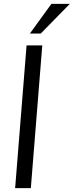

<svg xmlns="http://www.w3.org/2000/svg" viewBox="-20 -970 380 990"><path d="M117 -736H198L139 0H58ZM134 -797 245 -950H340L190 -797Z"/></svg>

Font: Muli
Style: Italic
Weight: 400
Italic angle: -4.541°
Designer: Vernon Adams
Foundry: Vernon Adams
Version: Version 2.001